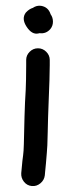

<svg xmlns="http://www.w3.org/2000/svg" viewBox="-20 -640 254 660"><path d="M69 -597C58.3 -583 59.2 -566.7 71.5 -548C83.8 -529.3 97.3 -521.7 112 -525C112.7 -525 114 -525.3 116 -526C130.7 -524 143 -528.7 153 -540C159 -547.3 162 -555.8 162 -565.5C162 -575.2 159.3 -583.7 154 -591C148.7 -607.7 137.7 -617.3 121 -620C111 -621.3 101.7 -619 93 -613C84.3 -610.3 76.3 -605 69 -597ZM110.5 -474C99.5 -474 90 -470 82 -462C74 -454 70 -444.7 70 -434V-416C70 -405.3 69.8 -389 69.5 -367C69.2 -345 68 -318.7 66 -288C64.7 -256.7 63.7 -223 63 -187C62.3 -152.3 61.7 -130.7 61 -122C60.3 -112.7 59 -101 57 -87C55.7 -73 54.7 -62.3 54 -55L53 -45C52.3 -33.7 55.5 -23.7 62.5 -15C69.5 -6.3 78.5 -1.5 89.5 -0.5C100.5 0.5 110.3 -2.7 119 -10C127.7 -17.3 132.7 -26.3 134 -37L135 -48C135.7 -54.7 136.7 -65 138 -79C139.3 -93 140.3 -105 141 -115C142.3 -125.7 143.3 -149 144 -185C144.7 -220.3 145.7 -253.3 147 -284C148.3 -315.3 149.3 -342.2 150 -364.5C150.7 -386.8 151 -404 151 -416V-434C151 -444.7 147 -454 139 -462C131 -470 121.5 -474 110.5 -474Z"/></svg>

Font: Ruji's Handwriting Font v.2.0
Style: Medium
Weight: 500
Version: Version 2.0